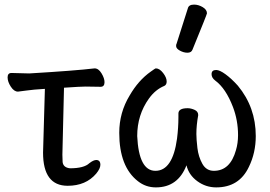

<svg xmlns="http://www.w3.org/2000/svg" viewBox="-20 -790 1173 834"><path d="M274 17Q167 17 167 -127L175 -404Q124 -401 97 -397Q70 -393 58 -392Q41 -392 27 -413.5Q13 -435 13 -454Q13 -473 30 -473L107 -471Q307 -483 391 -493Q408 -493 421 -471.5Q434 -450 434 -433Q434 -413 417 -413L352 -414Q330 -414 258 -409L251 -118L252 -86Q255 -62 284 -59Q345 -59 368 -81Q386 -95 398 -95Q416 -95 416 -74Q416 -58 398 -36Q353 17 274 17Z M919 24Q874 24 837 -3Q800 -30 790 -72Q753 24 657 24Q613 24 579 -3Q498 -66 498 -213Q498 -301 543 -375Q581 -441 635 -479Q654 -493 657 -493Q673 -493 688.5 -473Q704 -453 704 -436Q704 -422 694 -417Q655 -401 627 -362Q576 -291 576 -199Q583 -48 655 -48Q730 -48 749 -188Q755 -236 755 -281V-297Q755 -320 795 -320Q809 -320 825 -313Q841 -306 841 -290Q833 -246 833 -208Q833 -185 837.5 -147Q842 -109 859 -78.5Q876 -48 909 -48Q980 -48 1005 -138Q1014 -168 1014 -203Q1014 -267 992 -325Q961 -406 915 -440Q899 -452 899 -468Q899 -486 919 -486Q934 -486 959.5 -467.5Q985 -449 1013 -418Q1091 -324 1091 -199Q1091 -126 1061 -65Q1019 24 919 24ZM794 -561Q778 -561 761.5 -570Q745 -579 745 -590Q745 -598 747 -600L796 -754Q800 -770 823 -770Q842 -770 860.5 -759Q879 -748 879 -732Q879 -728 816 -574Q811 -561 794 -561Z"/></svg>

Font: LXGW WenKai Lite
Style: Bold
Weight: 700
Designer: LXGW / Fontworks Inc.
Foundry: LXGW / Fontworks Inc.
Version: Version 1.330;April 28, 2024